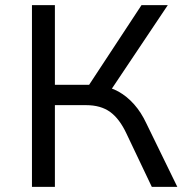

<svg xmlns="http://www.w3.org/2000/svg" viewBox="-20 -725 726 745"><path d="M104 0V-705H193V-396H338L314 -378L529 -705H631L402 -363L366 -392Q407 -388 440 -369.5Q473 -351 500.5 -320Q528 -289 548 -246L668 0H569L471 -206Q444 -264 407.5 -290.5Q371 -317 314 -317H193V0Z"/></svg>

Font: Nunito Sans 8pt
Style: Regular
Weight: 400
Version: Version 3.101;gftools[0.9.27]